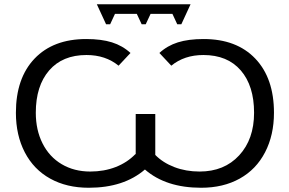

<svg xmlns="http://www.w3.org/2000/svg" viewBox="-20 -884 1378 914"><path d="M626 -149.4V-341.3H719.2V-146.5Q755.4 -109.4 810.3 -88.4Q865.2 -67.4 930.2 -67.4Q1047.4 -67.4 1118.4 -144.3Q1189.5 -221.2 1189.5 -347.2Q1189.5 -475.6 1126.2 -548.8Q1063 -622.1 948.2 -622.1Q857.4 -622.1 795.4 -571.3L738.8 -631.8Q776.4 -666.5 826.9 -682.4Q877.4 -698.2 949.2 -698.2Q1106.4 -698.2 1195.3 -605Q1284.2 -511.7 1284.2 -347.2Q1284.2 -240.7 1241.9 -159.2Q1199.7 -77.6 1121.3 -33.9Q1043 9.8 937.5 9.8Q769.5 9.8 669.9 -77.1Q569.3 9.8 402.3 9.8Q297.4 9.8 219 -33.7Q140.6 -77.1 98.1 -158.7Q55.7 -240.2 55.7 -347.2Q55.7 -511.7 144.5 -605Q233.4 -698.2 390.6 -698.2Q462.4 -698.2 512.9 -682.4Q563.5 -666.5 601.1 -631.8L544.4 -571.3Q482.4 -622.1 391.6 -622.1Q277.3 -622.1 213.9 -548.6Q150.4 -475.1 150.4 -347.2Q150.4 -265.1 182.6 -201.2Q214.8 -137.2 273.9 -102.3Q333 -67.4 409.7 -67.4Q475.6 -67.4 530.8 -88.9Q585.9 -110.4 624.5 -150.4ZM887.2 -863.8 843.3 -768.6H823.7L800.8 -817.9H696.8L673.8 -768.6H654.3L631.3 -817.9H527.3L504.4 -768.6H484.9L440.9 -863.8Z"/></svg>

Font: Arial
Style: Regular
Weight: 400
Designer: Steve Matteson
Foundry: Ascender Corporation
Version: Version 2.00.3